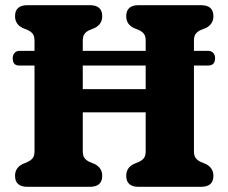

<svg xmlns="http://www.w3.org/2000/svg" viewBox="-20 -720 880 740"><path d="M299 -137.5Q299 -119.5 306 -110.5Q313 -101.5 326 -95.5L344.5 -88Q374 -73 374 -42.5Q374 0 326.5 0H85.5Q38 0 38 -42.5Q38 -73.5 67.5 -88L85.5 -95.5Q99 -101.5 106 -110.5Q113 -119.5 113 -137.5V-467.5H53Q29 -467.5 29 -496Q29 -508 36.2 -516Q43.5 -524 54.5 -524H113V-562.5Q113 -580.5 106.2 -589.5Q99.5 -598.5 86 -604.5L67.5 -612Q38 -626.5 38 -657.5Q38 -700 85.5 -700H326.5Q374 -700 374 -657.5Q374 -626.5 344.5 -612L326 -604.5Q312.5 -598.5 305.8 -589.5Q299 -580.5 299 -562.5V-524H541.5V-562.5Q541.5 -580.5 534.8 -589.5Q528 -598.5 514.5 -604.5L495.5 -612Q466.5 -626.5 466.5 -657.5Q466.5 -700 514 -700H755Q802.5 -700 802.5 -657.5Q802.5 -626.5 773 -612L754 -604.5Q741 -598.5 734.2 -589.5Q727.5 -580.5 727.5 -562.5V-524H782.5Q794.5 -524 801.8 -516Q809 -508 809 -496Q809 -467.5 782.5 -467.5H727.5V-137.5Q727.5 -119.5 734.5 -110.5Q741.5 -101.5 754.5 -95.5L773 -88Q802.5 -73 802.5 -42.5Q802.5 0 755 0H514Q466.5 0 466.5 -42.5Q466.5 -73.5 495.5 -88L514 -95.5Q527.5 -101.5 534.5 -110.5Q541.5 -119.5 541.5 -137.5V-287H299ZM299 -376.5H541.5V-467.5H299Z"/></svg>

Font: Fraunces 72pt SuperSoft
Style: Bold
Weight: 700
Version: Version 1.000;[0bf87f6ff]